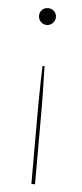

<svg xmlns="http://www.w3.org/2000/svg" viewBox="-51 -528 313 737"><g transform="rotate(5 105.5 -159.0)"><path d="M99 180V-99Q99 -121 99.2 -140.2Q99.5 -159.5 99.8 -179.5Q100 -199.5 100.5 -222.5Q101 -245.5 102 -275H110Q110.5 -245.5 111.2 -222.5Q112 -199.5 112.2 -179.5Q112.5 -159.5 112.8 -140.2Q113 -121 113 -99V180ZM72 -466Q72 -479.5 81.2 -488.8Q90.5 -498 104 -498Q117.5 -498 127.2 -488.8Q137 -479.5 137 -466Q137 -452.5 127.2 -442.8Q117.5 -433 104 -433Q90.5 -433 81.2 -442.8Q72 -452.5 72 -466Z"/></g></svg>

Font: Lato 2
Style: Regular
Weight: 100
Designer: Lukasz Dziedzic with Adam Twardoch and Botio Nikoltchev
Foundry: tyPoland Lukasz Dziedzic
Version: Version 2.015; 2015-08-06; http://www.latofonts.com/